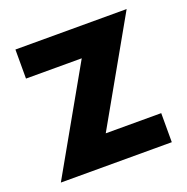

<svg xmlns="http://www.w3.org/2000/svg" viewBox="-97 -591 666 683"><g transform="rotate(-20 236.0 -250.0)"><path d="M452 -500 231 -110H441V0H21L242 -390H31V-500Z"/></g></svg>

Font: Cabin
Style: Bold
Weight: 700
Designer: Pablo Impallari
Foundry: Pablo Impallari. www.impallari.com Igino Marini. www.ikern.com
Version: Version 1.005